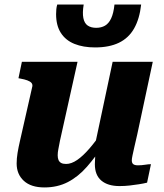

<svg xmlns="http://www.w3.org/2000/svg" viewBox="-20 -811 720 842"><path d="M243 -194Q239 -172 236 -157.5Q233 -143 233 -130Q233 -118 236.5 -109.5Q240 -101 248 -96.5Q256 -92 270 -92Q293 -92 318.5 -109.5Q344 -127 372.5 -160Q401 -193 431 -238L437 -181Q400 -124 361.5 -80Q323 -36 277.5 -12.5Q232 11 175 11Q116 11 84.5 -18Q53 -47 53 -94Q53 -116 57 -140.5Q61 -165 68 -195L122 -433Q123 -442 117.5 -448Q112 -454 100 -458.5Q88 -463 71 -466L61 -468L76 -540H320ZM582 -222Q574 -188 569 -165.5Q564 -143 561 -129Q558 -115 558 -108Q558 -96 564.5 -91Q571 -86 585 -86Q601 -86 616 -88.5Q631 -91 642 -91L625 -10Q609 -6 589.5 -3Q570 0 549 2.5Q528 5 504 5Q453 5 424.5 -19Q396 -43 396 -91Q396 -96 396.5 -104.5Q397 -113 397.5 -124.5Q398 -136 399 -149L389 -140L474 -540H650ZM397 -603Q459 -603 501.5 -623.5Q544 -644 568 -686Q592 -728 599 -791H482Q478 -753 467.5 -730.5Q457 -708 440.5 -698.5Q424 -689 402 -689Q379 -689 364.5 -699Q350 -709 345.5 -732Q341 -755 347 -791H231Q228 -781 227 -770.5Q226 -760 226 -749Q226 -699 247 -666.5Q268 -634 306.5 -618.5Q345 -603 397 -603Z"/></svg>

Font: Roboto Serif
Style: Bold Italic
Weight: 700
Italic angle: -10°
Designer: Greg Gazdowicz
Foundry: Commercial Type
Version: Version 1.008